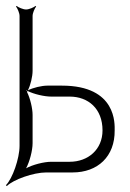

<svg xmlns="http://www.w3.org/2000/svg" viewBox="-35 -582 439 648"><path d="M53 -14C65 -36 75 -74 75 -99V-194C75 -216 67 -250 56 -272C57 -273 57 -274 58 -275C80 -264 115 -256 138 -256H200C263 -256 311 -215 311 -142C311 -78 263 -36 200 -36H138C113 -36 75 -26 53 -14ZM53 -278C54 -277 56 -277 57 -276C56 -276 56 -275 55 -275C54 -276 54 -277 53 -278ZM-15 43 -12 46C10 24 78 0 121 0H210C295 0 353 -54 352 -142C352 -162 360 -293 174 -293H125C106 -293 76 -286 59 -277C68 -294 75 -324 75 -343V-528C75 -538 82 -554 87 -560L85 -562C79 -557 63 -550 53 -550C43 -550 27 -557 21 -562L19 -560C24 -554 31 -538 31 -528V-90C31 -47 7 21 -15 43Z"/></svg>

Font: Armata Saber
Style: Rg
Weight: 400
Designer: Jasper
Foundry: Cannot Into Space Fonts
Version: Version 0.970